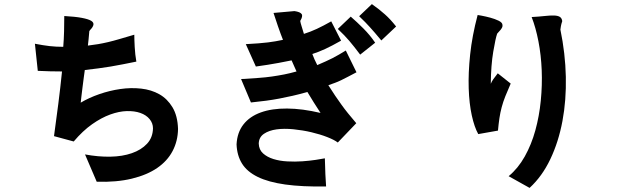

<svg xmlns="http://www.w3.org/2000/svg" viewBox="-20 -796 3040 935"><path d="M373 -296Q413 -320 463.5 -337.5Q514 -355 566 -362.5Q618 -370 667.5 -364.5Q717 -359 756 -337Q795 -315 820 -273.5Q845 -232 847 -168Q846 -109 820.5 -60.5Q795 -12 745.5 22Q696 56 622 74Q548 92 451 89L394 -44Q458 -32 517 -33Q576 -34 622 -50Q668 -66 696 -96Q724 -126 725 -171Q725 -196 708.5 -216Q692 -236 663.5 -246Q635 -256 597.5 -255Q560 -254 517 -238.5Q474 -223 428.5 -191Q383 -159 339 -107L243 -133Q254 -213 264 -291Q274 -369 282 -448Q224 -448 164 -451L150 -583Q191 -575 222 -571.5Q253 -568 288 -568Q291 -604 292 -643.5Q293 -683 293 -718Q347 -715 378.5 -709Q410 -703 423.5 -695Q437 -687 435 -675.5Q433 -664 418 -649Q417 -648 417 -647Q417 -646 415 -645Q413 -620 411.5 -606Q410 -592 408 -574Q434 -577 457.5 -581Q481 -585 506.5 -591Q532 -597 562.5 -606Q593 -615 634 -627Q634 -617 634.5 -601Q635 -585 636 -567Q637 -549 639 -530.5Q641 -512 644 -496Q609 -489 579 -483Q549 -477 519 -472Q489 -467 458.5 -463Q428 -459 393 -455Q391 -441 388 -418.5Q385 -396 382 -372Q379 -348 376.5 -327Q374 -306 373 -296Z M1625 -655 1688 -715Q1717 -690 1749.5 -657.5Q1782 -625 1807 -588L1734 -530Q1718 -551 1705.5 -567Q1693 -583 1681 -597Q1669 -611 1656 -624.5Q1643 -638 1625 -655ZM1729 -717 1791 -776Q1811 -762 1826 -750Q1841 -738 1854.5 -726Q1868 -714 1881 -700Q1894 -686 1909 -667L1837 -599Q1817 -623 1804.5 -637.5Q1792 -652 1781 -664Q1770 -676 1758.5 -688Q1747 -700 1729 -717ZM1664 -550 1716 -444Q1693 -432 1675 -422.5Q1657 -413 1641.5 -405.5Q1626 -398 1611 -392.5Q1596 -387 1579 -381Q1597 -352 1612.5 -329.5Q1628 -307 1643 -286Q1658 -265 1675 -244Q1692 -223 1715 -196L1625 -102Q1608 -115 1573.5 -128.5Q1539 -142 1496.5 -152Q1454 -162 1409 -166.5Q1364 -171 1327 -166Q1290 -161 1265.5 -144.5Q1241 -128 1240 -97Q1241 -67 1261 -49Q1281 -31 1311.5 -21.5Q1342 -12 1379.5 -10Q1417 -8 1452.5 -10.5Q1488 -13 1517.5 -17.5Q1547 -22 1562 -25Q1563 22 1564.5 52.5Q1566 83 1568 112Q1451 114 1369 102.5Q1287 91 1235 65.5Q1183 40 1158.5 0.5Q1134 -39 1132 -93Q1135 -151 1165.5 -190Q1196 -229 1250 -248.5Q1304 -268 1378 -267.5Q1452 -267 1541 -246Q1523 -273 1508.5 -296.5Q1494 -320 1477 -348Q1438 -337 1405 -329.5Q1372 -322 1340.5 -316Q1309 -310 1275.5 -305.5Q1242 -301 1202 -297L1154 -411Q1202 -414 1238 -416.5Q1274 -419 1305 -423.5Q1336 -428 1364 -433.5Q1392 -439 1424 -448Q1419 -460 1413.5 -471.5Q1408 -483 1400 -502Q1394 -501 1377 -497.5Q1360 -494 1336 -489.5Q1312 -485 1283.5 -480.5Q1255 -476 1226 -472L1177 -581Q1213 -583 1239 -585Q1265 -587 1285 -589.5Q1305 -592 1322 -595Q1339 -598 1358 -602Q1353 -614 1346.5 -632Q1340 -650 1333.5 -668.5Q1327 -687 1321.5 -704.5Q1316 -722 1312 -733L1414 -742Q1442 -738 1449 -727.5Q1456 -717 1442 -694Q1444 -683 1448 -670.5Q1452 -658 1460 -631Q1492 -641 1523 -655.5Q1554 -670 1593 -692L1641 -598Q1595 -572 1563.5 -557.5Q1532 -543 1501 -533Q1505 -522 1511.5 -507Q1518 -492 1525 -479Q1548 -489 1566 -497Q1584 -505 1599.5 -513Q1615 -521 1630.5 -530Q1646 -539 1664 -550Z M2404 -439 2467 -389Q2452 -355 2441 -327.5Q2430 -300 2423 -273.5Q2416 -247 2412 -220Q2408 -193 2405 -160L2309 -143Q2290 -177 2277.5 -234Q2265 -291 2262.5 -365.5Q2260 -440 2269.5 -530.5Q2279 -621 2306 -723Q2307 -723 2326 -719.5Q2345 -716 2367.5 -710Q2390 -704 2408.5 -695Q2427 -686 2427 -674Q2428 -668 2425 -662Q2422 -656 2417.5 -650.5Q2413 -645 2408.5 -640.5Q2404 -636 2401 -632Q2393 -609 2382 -544Q2371 -479 2370 -388Q2375 -400 2382.5 -410.5Q2390 -421 2404 -439ZM2718 -693Q2713 -678 2711.5 -668.5Q2710 -659 2709 -652Q2733 -536 2735.5 -422Q2738 -308 2719 -206.5Q2700 -105 2660 -21Q2620 63 2559 119L2457 62Q2503 24 2535.5 -34Q2568 -92 2587 -161Q2606 -230 2613.5 -305.5Q2621 -381 2618 -454.5Q2615 -528 2602 -595Q2589 -662 2569 -713Q2605 -715 2632 -718Q2659 -721 2677.5 -720.5Q2696 -720 2706 -714Q2716 -708 2718 -693Z"/></svg>

Font: D2Coding
Style: Bold
Weight: 700
Monospace: yes
Designer: Yong-Rak Park; Jeong-Hwan Yoon; Sang-Min Lee;
Foundry: NHN Corporation
Version: Version 1.3.2; Build 20180524